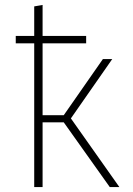

<svg xmlns="http://www.w3.org/2000/svg" viewBox="-20 -760 539 780"><path d="M465 0H426L239 -263H153V0H119V-584H44V-614H119V-734L153 -740V-614H330V-584H153V-292H239L398 -520H436L268 -279Z"/></svg>

Font: FiraGO UltraLight
Style: Regular
Weight: 200
Designer: bBox Type
Foundry: bBox Type GmbH
Version: Version 1.001